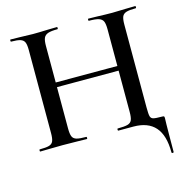

<svg xmlns="http://www.w3.org/2000/svg" viewBox="-117 -734 996 1035"><g transform="rotate(-15 381.0 -216.5)"><path d="M158 -338H596V-312H158ZM33 -613Q31 -613 31 -619Q31 -625 33 -625L86 -624Q132 -622 158 -622Q193 -622 241 -624L293 -625Q295 -625 295 -619Q295 -613 293 -613Q257 -613 239.5 -607Q222 -601 215.5 -586.5Q209 -572 209 -542V-81Q209 -51 215 -36.5Q221 -22 238.5 -17Q256 -12 293 -12Q295 -12 295 -6Q295 0 293 0Q259 0 240 -1L158 -2L85 -1Q66 0 32 0Q30 0 30 -6Q30 -12 32 -12Q68 -12 85 -17Q102 -22 108 -36.5Q114 -51 114 -81V-544Q114 -574 108 -588Q102 -602 85 -607.5Q68 -613 33 -613ZM468 -12Q506 -12 523.5 -17Q541 -22 547 -36.5Q553 -51 553 -81V-542Q553 -572 547 -586.5Q541 -601 523 -607Q505 -613 468 -613Q465 -613 465 -619Q465 -625 468 -625L516 -624Q564 -622 601 -622Q628 -622 674 -624L729 -625Q732 -625 732 -619Q732 -613 729 -613Q693 -613 676 -607.5Q659 -602 653 -588Q647 -574 647 -544V-81Q647 -44 650.5 -31.5Q654 -19 666.5 -15.5Q679 -12 716 -12Q724 -12 726 -10Q728 -8 728 0Q728 21 727 35Q727 51 726.5 85Q726 119 726 187Q726 192 720 192Q714 192 714 187Q714 92 673.5 46Q633 0 552 0H468Q465 0 465 -6Q465 -12 468 -12Z"/></g></svg>

Font: Cormorant Unicase SemiBold
Style: Regular
Weight: 600
Designer: Christian Thalmann (Catharsis Fonts)
Foundry: Catharsis Fonts
Version: Version 4.000